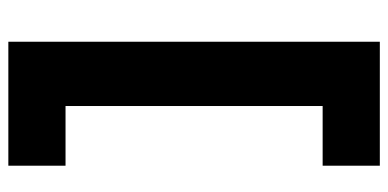

<svg xmlns="http://www.w3.org/2000/svg" viewBox="-255 -485 930 460"><g transform="rotate(90 210.0 -255.0)"><path d="M80 190V-700H377V-563H234V53H377V190Z"/></g></svg>

Font: Mach
Style: Bold
Weight: 700
Version: Version 1.002